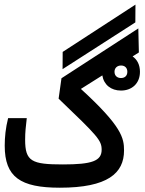

<svg xmlns="http://www.w3.org/2000/svg" viewBox="-20 -831 643 854"><path d="M246.1 3.9C459 3.9 531.7 -60.5 531.7 -161.6C531.7 -216.8 522.5 -268.6 339.8 -435.5L435.1 -495.6C441.9 -453.6 474.1 -428.2 518.1 -428.2C565.9 -428.2 602.5 -459 602.5 -511.7C602.5 -543 589.8 -566.4 569.8 -580.1L597.7 -597.7L595.2 -704.6L253.4 -482.9L240.7 -392.1C414.1 -226.1 432.1 -207 432.1 -165C432.1 -115.2 389.6 -99.6 259.8 -99.6C120.6 -99.6 91.8 -113.3 91.8 -209.5C91.8 -244.1 94.7 -266.6 99.1 -305.7H16.1C4.9 -261.2 1 -220.7 1 -183.1C1 -43.5 70.3 3.9 246.1 3.9ZM258.3 -523.4 582 -731.4 582.5 -810.5 258.8 -600.1ZM518.1 -483.9C502.4 -483.9 489.3 -493.2 489.3 -511.7C489.3 -528.8 501.5 -539.6 518.6 -539.6C535.2 -539.6 546.4 -529.3 546.4 -511.7C546.4 -494.1 535.2 -483.9 518.1 -483.9Z"/></svg>

Font: CaskaydiaCove Nerd Font
Style: Regular
Weight: 400
Designer: Aaron Bell
Foundry: Saja Typeworks
Version: Version 2111.1;Nerd Fonts 2.3.3